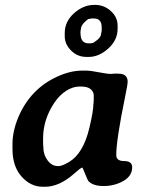

<svg xmlns="http://www.w3.org/2000/svg" viewBox="-20 -750 577 766"><path d="M355 -676.3H344.7Q340.3 -674.8 335.4 -674.8Q330.6 -674.8 316.7 -660.9Q302.7 -647 302.7 -633.3L301.3 -627.4Q301.3 -626 301.3 -624.5L300.8 -619.6V-618.2L301.3 -616.7Q301.3 -577.1 333.5 -577.1H342.3Q346.7 -578.6 349.9 -578.6Q353 -578.6 368.2 -590.8Q383.3 -603 383.3 -615.7L385.7 -627.4V-641.1Q385.7 -676.3 355 -676.3ZM354 -369.6Q354 -383.3 342 -394Q330.1 -404.8 301.8 -404.8H297.4Q270.5 -404.8 243.7 -387.5Q216.8 -370.1 196.3 -339.4Q151.9 -272.5 151.9 -197.8V-176.8Q152.8 -168 152.8 -164.1Q152.8 -132.8 169.9 -110.1Q187 -87.4 210.4 -87.4H214.4Q228 -87.4 255.9 -104Q312.5 -137.7 336.9 -241.2Q352.5 -307.6 352.5 -333L353.5 -341.8L354 -354.5ZM238.3 -605V-618.2Q238.3 -664.1 275.4 -697.3Q312.5 -730.5 356 -730.5H359.4Q395 -730.5 422.1 -706.1Q449.2 -681.6 449.2 -648.4V-635.3Q449.2 -589.8 411.9 -556.4Q374.5 -522.9 334.5 -522.9H324.7Q289.1 -522.9 263.7 -548.3Q238.3 -573.7 238.3 -605ZM489.3 -423.8Q489.3 -413.1 479 -363.3Q443.8 -191.9 443.8 -131.3Q443.8 -107.4 475.6 -107.4Q507.3 -107.4 507.3 -82.5Q507.3 -47.9 471.9 -27.8Q436.5 -7.8 393.6 -7.8Q350.6 -7.8 332.5 -27.8Q329.6 -31.2 319.6 -56.4Q309.6 -81.5 308.1 -81.5Q302.7 -81.5 277.3 -58.6Q217.3 -4.9 159.7 -4.9H150.9Q102.1 -4.9 65.9 -45.7Q29.8 -86.4 29.8 -155.3V-175.3Q29.8 -226.6 53.2 -282.5Q76.7 -338.4 115.7 -379.2Q154.8 -419.9 207.8 -444.1Q260.7 -468.3 308.1 -468.3H327.1Q339.8 -468.3 373.8 -461.7Q407.7 -455.1 423.3 -455.1L439.5 -456.5L452.6 -456.1Q489.3 -456.1 489.3 -423.8Z"/></svg>

Font: Averia Serif Libre
Style: Bold Italic
Weight: 700
Italic angle: -6.90001°
Version: Version 1.002